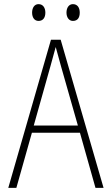

<svg xmlns="http://www.w3.org/2000/svg" viewBox="-20 -907 540 927"><path d="M332 -806C355 -806 365 -822 365 -846C365 -870 354 -887 332 -887C313 -887 301 -870 301 -846C301 -823 313 -806 332 -806ZM166 -806C188 -806 199 -822 199 -846C199 -869 188 -887 166 -887C146 -887 135 -869 135 -846C135 -823 146 -806 166 -806ZM20 0H59L134 -266H366L441 0H480L273 -715H226ZM224 -589C233 -620 241 -650 249 -680C258 -648 266 -619 274 -589L356 -301H143Z"/></svg>

Font: Noto Sans Mono ExtraCondensed ExtraLight
Style: Regular
Weight: 200
Width: 2
Designer: Monotype Design Team
Foundry: Monotype Imaging Inc.
Version: Version 2.014